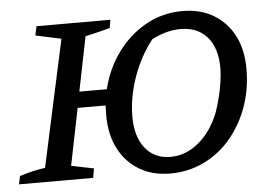

<svg xmlns="http://www.w3.org/2000/svg" viewBox="-65 -725 1116 800"><g transform="rotate(-5 493.0 -325.0)"><path d="M-16 0 -9 -34Q46 -52 98 -59L213 -589L106 -612L114 -650H423L417 -616Q386 -608 361 -601.5Q336 -595 314 -591L268 -363H383Q404 -449 453.5 -516Q503 -583 572.5 -621.5Q642 -660 725 -660Q799 -660 854 -627.5Q909 -595 939.5 -536.5Q970 -478 970 -397Q970 -311 943 -237Q916 -163 868.5 -107.5Q821 -52 756.5 -21Q692 10 617 10Q542 10 487 -23Q432 -56 401.5 -115Q371 -174 371 -254Q371 -275 372 -296H255L207 -58L301 -39L294 0ZM623 -59Q688 -59 742 -104.5Q796 -150 826 -226Q835 -251 843.5 -284Q852 -317 857 -350.5Q862 -384 862 -410Q862 -493 822 -539.5Q782 -586 710 -586Q652 -586 590 -554Q538 -488 508.5 -404Q479 -320 479 -239Q479 -156 517.5 -107.5Q556 -59 623 -59Z"/></g></svg>

Font: Piazzolla SC Medium
Style: Italic
Weight: 500
Italic angle: -11.3°
Designer: Juan Pablo del Peral
Foundry: Huerta Tipografica
Version: Version 1.330